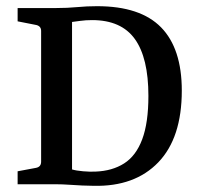

<svg xmlns="http://www.w3.org/2000/svg" viewBox="-20 -596 649 621"><path d="M162 -570Q198 -570 229.5 -573Q261 -576 294 -576Q434 -576 501 -507.5Q568 -439 568 -303Q568 -150 492 -71Q416 8 283 5Q267 5 246 4Q225 3 203 1.5Q181 0 163 0H37V-42L96 -53Q113 -56 113 -73V-496Q113 -511 98 -515L37 -527V-570ZM213 -48Q226 -44 249 -42Q272 -40 289 -41Q343 -43 381.5 -67.5Q420 -92 440 -145.5Q460 -199 460 -286Q460 -409 416 -470Q372 -531 278 -531Q257 -531 239.5 -528.5Q222 -526 213 -525Z"/></svg>

Font: Rasa Medium
Style: Regular
Weight: 500
Designer: Anna Giedrys (Yrsa+Rasa design), David Brezina (Yrsa art-direction, Rasa art-direction, design)
Foundry: Rosetta Type Foundry
Version: Version 2.004